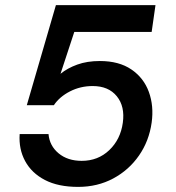

<svg xmlns="http://www.w3.org/2000/svg" viewBox="-20 -720 690 752"><path d="M286 12Q208 12 156 -15Q104 -42 78.5 -89Q53 -136 57 -195H170Q174 -149 209.5 -119.5Q245 -90 300 -90Q364 -90 408 -132Q452 -174 461 -239Q470 -303 437.5 -343Q405 -383 343 -383Q295 -383 254 -362Q213 -341 191 -308H85L199 -700H589L574 -595H271L217 -431Q244 -453 282.5 -467Q321 -481 371 -481Q446 -481 494.5 -448Q543 -415 563 -360Q583 -305 574 -240Q564 -168 524.5 -111Q485 -54 423.5 -21Q362 12 286 12Z"/></svg>

Font: Host Grotesk SemiBold
Style: Italic
Weight: 600
Italic angle: -8°
Designer: Doğukan Karapınar based on Poppins by Indian Type Foundry, Jonny Pinhorn
Foundry: Element Type
Version: Version 1.001; ttfautohint (v1.8.4.7-5d5b)